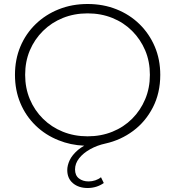

<svg xmlns="http://www.w3.org/2000/svg" viewBox="-20 -725 878 962"><path d="M419 217Q374 217 345.5 193Q317 169 317 127Q317 104 329 78Q341 52 371 26Q384 15 402 5Q333 2 274 -22Q208 -48 158.5 -96Q109 -144 82 -208.5Q55 -273 55 -350Q55 -427 82 -491.5Q109 -556 158.5 -604Q208 -652 274.5 -678.5Q341 -705 419 -705Q497 -705 563.5 -678.5Q630 -652 679 -604Q728 -556 755.5 -491.5Q783 -427 783 -350Q783 -259 746 -187Q709 -115 647 -69Q585 -23 509 -6Q467 3 432 22.5Q397 42 376.5 68Q356 94 356 124Q356 154 375.5 169Q395 184 424 184Q441 184 457.5 178.5Q474 173 486 163L500 192Q483 204 462.5 210.5Q442 217 419 217ZM419 -42Q486 -42 543 -65Q600 -88 642 -130Q684 -172 707.5 -228Q731 -284 731 -350Q731 -417 707.5 -472.5Q684 -528 642 -570Q600 -612 543 -635Q486 -658 419 -658Q352 -658 295 -635Q238 -612 195.5 -570Q153 -528 129.5 -472.5Q106 -417 106 -350Q106 -284 129.5 -228Q153 -172 195.5 -130Q238 -88 295 -65Q352 -42 419 -42Z"/></svg>

Font: Montserrat Z Light
Style: Regular
Weight: 300
Designer: Julieta Ulanovsky
Foundry: Julieta Ulanovsky
Version: Version 8.000